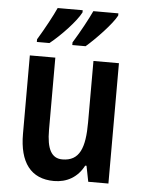

<svg xmlns="http://www.w3.org/2000/svg" viewBox="-54 -809 643 863"><g transform="rotate(5 267.0 -378.0)"><path d="M445 -756V-766H332C317 -733 282 -668 251 -618V-606H311C354 -643 425 -717 445 -756ZM284 -756V-766H171C156 -732 122 -669 91 -618V-606H148C199 -647 263 -715 284 -756ZM467 -543H352V-266C352 -151 329 -90 251 -90C202 -90 180 -131 180 -217V-543H65V-189C65 -61 117 10 222 10C280 10 328 -17 356 -71H362L376 0H467Z"/></g></svg>

Font: Noto Sans Gurmukhi UI Condensed SemiBold
Style: Regular
Weight: 600
Width: 3
Designer: Jelle Bosma - Monotype Design Team
Foundry: Monotype Imaging Inc.
Version: Version 2.004